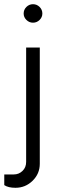

<svg xmlns="http://www.w3.org/2000/svg" viewBox="-52 -623 281 913"><path d="M60.5 -558.6Q60.5 -577.1 73.7 -590.1Q86.9 -603 105 -603Q123 -603 136.2 -590.1Q149.4 -577.1 149.4 -558.6Q149.4 -541 136.2 -528.1Q123 -515.1 105 -515.1Q86.9 -515.1 73.7 -528.1Q60.5 -541 60.5 -558.6ZM21.5 270Q-12.7 270 -31.7 257.3V206.5H13.7Q37.6 206.5 54.9 189.9Q72.3 173.3 72.3 147V-397H137.2V155.8Q137.2 203.1 103 236.6Q68.8 270 21.5 270Z"/></svg>

Font: Now
Style: Regular
Weight: 400
Designer: Alfredo Marco Pradil
Foundry: Alfredo Marco Pradil
Version: Version 1.200;hotconv 1.0.109;makeotfexe 2.5.65596